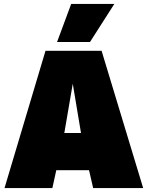

<svg xmlns="http://www.w3.org/2000/svg" viewBox="-20 -959 753 979"><path d="M3 0 212 -700H498L710 0H455L434 -91H267L247 0ZM308 -281H393L351 -532ZM271 -745 343 -939H563L439 -745Z"/></svg>

Font: Georama Black
Style: Regular
Weight: 900
Designer: Jean-Baptiste Levee
Foundry: Production Type
Version: Version 1.001